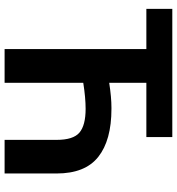

<svg xmlns="http://www.w3.org/2000/svg" viewBox="12 -762 751 814"><g transform="rotate(90 387.0 -355.5)"><path d="M716 0H573.5V-220.5Q573.5 -291 542.8 -317.2Q512 -343.5 442 -343.5Q395 -343.5 331.5 -333.5V0H188.5V-601H18V-711H561.5V-601H331.5V-443.5Q393 -453 437.5 -453Q440 -453 442 -453Q575 -453 645.5 -397.2Q716 -341.5 716 -220.5Z"/></g></svg>

Font: Roberto Sans
Style: Bold
Weight: 700
Designer: Google (font) & Cristiano Sobral (main changes)
Version: Version 1.000;October 12, 2021;FontCreator 14.0.0.2814 64-bi